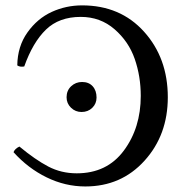

<svg xmlns="http://www.w3.org/2000/svg" viewBox="-20 -670 675 700"><path d="M50.8 -135.7Q108.4 -87.9 155.8 -63Q203.1 -38.1 259.8 -38.1Q370.1 -38.1 431.6 -121.1Q493.2 -204.1 493.2 -320.3Q493.2 -391.6 471.2 -455.1Q449.2 -518.6 397.5 -563.5Q345.7 -608.4 274.4 -608.4Q195.3 -608.4 147.5 -562Q99.6 -515.6 68.4 -427.7Q52.7 -424.8 43 -431.6Q43.9 -501 80.1 -551.8Q116.2 -602.5 168.5 -626.5Q220.7 -650.4 279.3 -650.4Q418.9 -650.4 505.4 -554.2Q591.8 -458 591.8 -315.4Q591.8 -177.7 506.8 -84Q421.9 9.8 291 9.8Q217.8 9.8 149.9 -23.4Q82 -56.6 29.3 -115.2Q34.2 -127.9 50.8 -135.7ZM332 -314.5Q332 -292 316.4 -276.9Q300.8 -261.7 277.3 -261.7Q254.9 -261.7 238.8 -277.3Q222.7 -293 222.7 -315.4Q222.7 -339.8 239.3 -355.5Q255.9 -371.1 279.3 -371.1Q303.7 -371.1 317.9 -355.5Q332 -339.8 332 -314.5Z"/></svg>

Font: Crimson Text
Style: Roman
Weight: 400
Version: Version 0.13